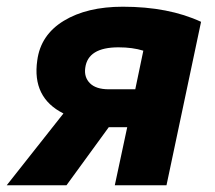

<svg xmlns="http://www.w3.org/2000/svg" viewBox="-28 -552 640 572"><path d="M-8 0 161 -214Q67 -261 83 -372Q93 -448 162 -490Q231 -532 338 -532Q474 -532 571 -487L468 0H314L351 -173H296L170 0ZM296 -286H375L399 -401Q367 -411 325 -411Q234 -411 226 -350Q222 -322 240 -304Q258 -286 296 -286Z"/></svg>

Font: Raleway-v4020 ExtraBold
Style: Italic
Weight: 800
Italic angle: -12°
Designer: Matt McInerney, Pablo Impallari, Rodrigo Fuenzalida
Foundry: Matt McInerney, Pablo Impallari, Rodrigo Fuenzalida
Version: Version 4.020;PS 004.020;hotconv 1.0.88;makeotf.lib2.5.64775